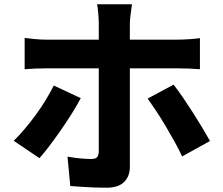

<svg xmlns="http://www.w3.org/2000/svg" viewBox="-20 -826 1040 896"><path d="M596 -806Q595 -799 592.5 -782Q590 -765 588 -746Q586 -727 586 -714Q586 -684 586 -647.5Q586 -611 586 -574.5Q586 -538 586 -507Q586 -487 586 -451.5Q586 -416 586 -372Q586 -328 586 -280Q586 -232 586 -187.5Q586 -143 586 -106.5Q586 -70 586 -48Q586 -3 559 23.5Q532 50 477 50Q448 50 419.5 49Q391 48 363 46Q335 44 308 42L295 -95Q327 -89 357 -86.5Q387 -84 405 -84Q424 -84 432 -91.5Q440 -99 441 -118Q441 -127 441 -155Q441 -183 441 -223Q441 -263 441 -307.5Q441 -352 441 -393Q441 -434 441 -464.5Q441 -495 441 -507Q441 -525 441 -562.5Q441 -600 441 -642Q441 -684 441 -715Q441 -735 438.5 -764Q436 -793 433 -806ZM95 -649Q118 -646 144.5 -643.5Q171 -641 195 -641Q207 -641 243.5 -641Q280 -641 330.5 -641Q381 -641 439 -641Q497 -641 556 -641Q615 -641 666.5 -641Q718 -641 756 -641Q794 -641 810 -641Q832 -641 862.5 -643Q893 -645 913 -648V-503Q889 -505 861 -506Q833 -507 811 -507Q795 -507 757.5 -507Q720 -507 668.5 -507Q617 -507 558.5 -507Q500 -507 441.5 -507Q383 -507 332.5 -507Q282 -507 245.5 -507Q209 -507 195 -507Q173 -507 145 -506Q117 -505 95 -503ZM357 -368Q339 -334 314.5 -295Q290 -256 262.5 -216.5Q235 -177 209.5 -143.5Q184 -110 164 -88L44 -169Q69 -193 95.5 -224.5Q122 -256 147 -290Q172 -324 193.5 -359.5Q215 -395 231 -427ZM790 -431Q809 -407 832 -373.5Q855 -340 879 -302.5Q903 -265 924 -230Q945 -195 960 -168L830 -96Q814 -130 793.5 -167Q773 -204 751 -241Q729 -278 707.5 -310Q686 -342 669 -366Z"/></svg>

Font: Noto Sans JP Thin ExtraBold
Style: Regular
Weight: 800
Version: Version 2.004-H2;hotconv 1.0.118;makeotfexe 2.5.65603